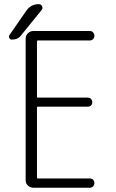

<svg xmlns="http://www.w3.org/2000/svg" viewBox="-20 -875 540 895"><path d="M157.2 -686.5Q152.3 -686.5 152.3 -681.6V-423.8Q152.3 -419.9 157.2 -419.9H389.6Q398.4 -419.9 404.3 -413.6Q410.2 -407.2 410.2 -398.4Q410.2 -389.6 404.8 -383.8Q399.4 -377.9 389.6 -377.9H157.2Q152.3 -377.9 152.3 -373V-47.9Q152.3 -43 157.2 -43H399.4Q408.2 -43 414.1 -37.1Q419.9 -31.2 419.9 -22Q419.9 -12.7 414.1 -6.3Q408.2 0 399.4 0H135.7Q121.1 0 110.4 -9.8Q99.6 -19.5 99.6 -35.2V-695.3Q99.6 -710 110.4 -720.2Q121.1 -730.5 135.7 -730.5H399.4Q408.2 -730.5 414.1 -723.6Q419.9 -716.8 419.9 -708Q419.9 -699.2 414.1 -692.9Q408.2 -686.5 399.4 -686.5ZM35.2 -690.4Q27.3 -690.4 23.4 -697.8Q19.5 -705.1 24.4 -711.9L103.5 -826.2Q125 -855.5 159.2 -855.5H161.1Q171.9 -855.5 176.3 -845.7Q180.7 -835.9 173.8 -828.1L78.1 -710Q63.5 -690.4 35.2 -690.4Z"/></svg>

Font: Rounded-L Mgen+ 1mn light
Style: Regular
Weight: 200
Designer: [Source Han Sans]
Ryoko NISHIZUKA  (kana & ideographs); Paul D. Hunt (Latin, Greek & Cyrillic); Wenlong ZHANG  (bopomofo
Version: Version 1.059.20150602